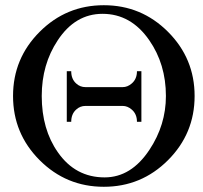

<svg xmlns="http://www.w3.org/2000/svg" viewBox="-20 -704 778 736"><path d="M726 -336Q726 -192 624 -90Q522 12 378 12Q234 12 132 -90Q30 -192 30 -336Q30 -480 132 -582Q234 -684 378 -684Q522 -684 624 -582Q726 -480 726 -336ZM616 -336Q616 -458 552 -550Q482 -651 373 -651Q268 -651 201 -549Q140 -457 140 -336Q140 -208 202 -120Q269 -24 381 -24Q483 -24 553 -130Q616 -225 616 -336ZM522 -237H505Q505 -267 485 -284Q469 -298 450 -298H308Q287 -298 272 -284Q253 -267 253 -237H236V-431H253Q253 -401 272 -384Q287 -370 308 -370H450Q469 -370 485 -384Q505 -401 505 -431H522Z"/></svg>

Font: Apparatus SIL
Style: Bold
Weight: 700
Version: Version 1.0